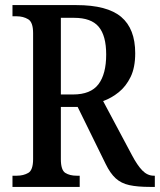

<svg xmlns="http://www.w3.org/2000/svg" viewBox="-20 -734 628 754"><path d="M29 0V-44H46Q72 -44 91 -55Q110 -66 110 -109V-604Q110 -647 90.5 -658.5Q71 -670 46 -670H29V-714H280Q401 -714 456 -667.5Q511 -621 511 -525Q511 -469 493 -432Q475 -395 446.5 -372Q418 -349 385 -337L498 -125Q519 -85 539 -64.5Q559 -44 584 -44H588V0H569Q520 0 488 -7Q456 -14 434.5 -33.5Q413 -53 395 -90L285 -314H219V-109Q219 -66 236.5 -55Q254 -44 281 -44H293V0ZM267 -363Q336 -363 366.5 -403Q397 -443 397 -520Q397 -594 367.5 -629Q338 -664 271 -664H219V-363Z"/></svg>

Font: Noto Serif Lao Condensed Medium
Style: Regular
Weight: 500
Width: 3
Designer: Monotype Design Team
Foundry: Monotype Imaging Inc.
Version: Version 2.003; ttfautohint (v1.8.4.7-5d5b)